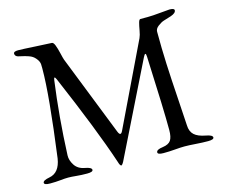

<svg xmlns="http://www.w3.org/2000/svg" viewBox="-95 -786 1092 925"><g transform="rotate(-15 450.5 -323.0)"><path d="M735 -568Q735 -485 738.5 -407Q742 -329 748.5 -232.5Q755 -136 757 -95Q758 -64 776 -47.5Q794 -31 832 -24Q865 -18 865 -6Q865 5 836 5Q808 5 774.5 2.5Q741 0 719 0Q700 0 671.5 2.5Q643 5 614 5Q585 5 585 -6Q585 -20 618 -24Q647 -28 658 -44Q669 -60 669 -96Q669 -194 657 -464Q656 -495 641 -464L419 -14Q414 -3 410 2.5Q406 8 403.5 9.5Q401 11 398 7.5Q395 4 393 -1Q391 -6 388 -16Q332 -184 209 -471Q199 -494 196 -471Q172 -295 164 -104Q163 -80 179 -55Q195 -30 229 -24Q262 -18 262 -6Q262 5 233 5Q204 5 179.5 2.5Q155 0 139 0Q123 0 100 2.5Q77 5 48 5Q19 5 19 -6Q19 -18 52 -24Q103 -33 114 -102Q155 -409 155 -538Q155 -539 155 -542Q155 -556 154.5 -562Q154 -568 150.5 -576Q147 -584 139 -593Q133 -600 125.5 -605Q118 -610 107.5 -613.5Q97 -617 90 -619Q83 -621 71 -623.5Q59 -626 56 -627Q42 -632 42 -644Q42 -655 65 -655Q85 -655 152 -651Q219 -647 231 -647Q239 -647 245.5 -630.5Q252 -614 258 -588Q264 -562 267 -554L425 -153Q436 -125 448 -150L645 -560Q651 -573 655 -596Q659 -619 663 -633.5Q667 -648 673 -648H709Q733 -648 773 -652Q813 -656 820 -656Q844 -656 844 -646Q844 -632 818 -623Q792 -615 779.5 -611Q767 -607 751 -595Q735 -583 735 -568Z"/></g></svg>

Font: EB Garamond
Style: SC
Weight: 400
Version: Version 000.010